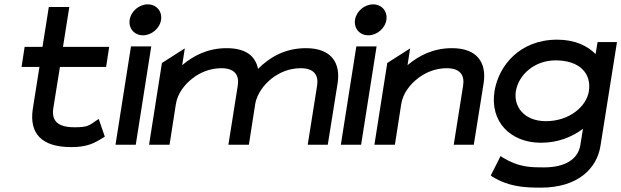

<svg xmlns="http://www.w3.org/2000/svg" viewBox="-20 -664 2851 881"><path d="M79 -357H161L130 -161C115 -52 170 11 307 11C383 11 416 -9 453 -32L461 -37L433 -118L422 -111C389 -89 385 -80 322 -80C244 -80 215 -110 225 -170L255 -357H467L481 -449H269L298 -632H204L175 -449H93Z M575 -573C569 -533 597 -502 636 -502C675 -502 713 -533 719 -573C725 -613 697 -644 658 -644C619 -644 581 -613 575 -573ZM510 0H603L674 -451H581Z M664 0H758L787 -186C795 -237 828 -277 864 -305C897 -330 941 -351 996 -351C1056 -351 1079 -320 1071 -271L1028 0H1122L1151 -186C1155 -212 1167 -236 1181 -256C1194 -275 1211 -291 1228 -305C1261 -330 1305 -351 1360 -351C1420 -351 1443 -320 1435 -271L1392 0H1484L1529 -281C1544 -376 1500 -443 1384 -443C1285 -443 1215 -399 1164 -348C1152 -407 1108 -443 1020 -443C934 -443 868 -409 816 -365L828 -442L723 -375Z M1609 -573C1603 -533 1631 -502 1670 -502C1709 -502 1747 -533 1753 -573C1759 -613 1731 -644 1692 -644C1653 -644 1615 -613 1609 -573ZM1544 0H1637L1708 -451H1615Z M1698 0H1792L1821 -186C1829 -237 1862 -277 1898 -305C1931 -330 1975 -351 2030 -351C2090 -351 2113 -320 2105 -271L2062 0H2154L2199 -281C2214 -376 2170 -443 2054 -443C1968 -443 1902 -409 1850 -365L1862 -442L1757 -375Z M2249 -245C2227 -104 2324 -9 2462 -9C2542 -9 2605 -36 2655 -73L2643 1C2633 67 2572 104 2477 104C2411 104 2360 103 2287 59L2277 52L2232 141L2238 146C2315 193 2384 197 2462 197C2635 197 2719 106 2735 7L2811 -471H2722L2713 -416C2676 -453 2619 -482 2537 -482C2365 -482 2268 -363 2249 -245ZM2347 -245C2359 -321 2433 -387 2529 -387C2639 -387 2695 -328 2682 -245C2671 -176 2593 -108 2485 -108C2384 -108 2336 -176 2347 -245Z"/></svg>

Font: Charger Pro
Style: ExBdSuExtObl
Weight: 400
Designer: Jasper
Foundry: Cannot Into Space Fonts
Version: Version 1.09